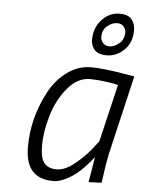

<svg xmlns="http://www.w3.org/2000/svg" viewBox="-54 -803 644 856"><g transform="rotate(5 268.0 -374.5)"><path d="M216 10Q91 10 91 -131Q91 -262 154 -380Q184 -437 233.5 -473.5Q283 -510 342 -510Q396 -510 501 -492L536 -486L460 -161Q446 -105 436 -27L432 -1L374 1Q389 -92 393 -113Q389 -108 382.5 -99.5Q376 -91 356.5 -70Q337 -49 317 -33Q297 -17 269 -3.5Q241 10 216 10ZM467 -442Q395 -457 339.5 -457Q284 -457 239 -402Q194 -347 173.5 -274.5Q153 -202 153 -144.5Q153 -87 171.5 -65Q190 -43 227 -43Q264 -43 307 -78Q350 -113 378 -148L406 -184ZM376 -731Q407 -759 446 -759Q485 -759 501 -739.5Q517 -720 517 -690Q517 -635 482.5 -602Q448 -569 404.5 -569Q361 -569 345 -595Q334 -612 334 -631Q334 -693 376 -731ZM479 -680Q479 -689 470 -702.5Q461 -716 439.5 -716Q418 -716 396 -698.5Q374 -681 374 -647Q374 -638 383 -624Q392 -610 414 -610Q436 -610 457.5 -628.5Q479 -647 479 -680Z"/></g></svg>

Font: Titillium Web Light
Style: Italic
Weight: 300
Italic angle: -13°
Version: Version 1.002;PS 57.000;hotconv 1.0.70;makeotf.lib2.5.55311